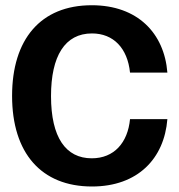

<svg xmlns="http://www.w3.org/2000/svg" viewBox="-20 -682 665 715"><path d="M322.5 12.5C493.3 12.5 591.7 -91.7 603.3 -238.3H464.2C455.8 -150.8 405 -92.5 321.7 -92.5C225 -92.5 170 -170 170 -324.2C170 -473.3 221.7 -557.5 322.5 -557.5C402.5 -557.5 455 -502.5 464.2 -411.7H603.3C591.7 -558.3 492.5 -662.5 321.7 -662.5C130.8 -662.5 25 -535 25 -325C25 -112.5 133.3 12.5 322.5 12.5Z"/></svg>

Font: Familjen Grotesk
Style: Bold
Weight: 700
Designer: Anders Wikstroem, Jonas Baeckman, Matilda Gysing, Kristian Moeller
Foundry: Familjen STHLM AB
Version: Version 2.000